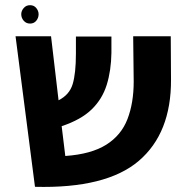

<svg xmlns="http://www.w3.org/2000/svg" viewBox="-20 -711 718 741"><path d="M115 10 40 -571H177L206 -324Q248 -345 260.5 -386.5Q273 -428 273 -504V-570H410V-507Q409 -439 392 -384Q375 -329 334 -289Q293 -249 218 -224L232 -109Q332 -116 390 -152.5Q448 -189 472 -251.5Q496 -314 496 -396L494 -571H639L640 -404Q641 -197 515.5 -90Q390 17 115 10ZM96 -691Q111 -691 120 -680Q129 -669 129 -656Q129 -642 120 -631Q111 -620 96 -620Q81 -620 71.5 -631Q62 -642 62 -656Q62 -669 71.5 -680Q81 -691 96 -691Z"/></svg>

Font: Assistant
Style: Bold
Weight: 700
Designer: Hebrew By Ben Nathan, Latin by Paul Hunt
Version: Version 3.000